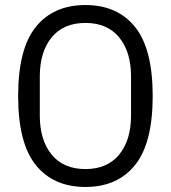

<svg xmlns="http://www.w3.org/2000/svg" viewBox="-20 -730 678 762"><path d="M319 12Q192 12 122 -75Q52 -162 52 -349Q52 -536 122 -623Q192 -710 319 -710Q446 -710 516 -623Q586 -536 586 -349Q586 -162 516 -75Q446 12 319 12ZM319 -59Q406 -59 453 -116.5Q500 -174 500 -271V-427Q500 -524 453 -581.5Q406 -639 319 -639Q232 -639 185 -581.5Q138 -524 138 -427V-271Q138 -174 185 -116.5Q232 -59 319 -59Z"/></svg>

Font: IBM Plex Sans Cond
Style: Regular
Weight: 400
Width: 3
Designer: Mike Abbink, Paul van der Laan, Pieter van Rosmalen
Foundry: Bold Monday
Version: Version 1.3